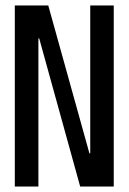

<svg xmlns="http://www.w3.org/2000/svg" viewBox="-20 -680 469 700"><path d="M34 -660H156L306 -121H309V-660H394.7V0H272.3L123 -539.7H120V0H34Z"/></svg>

Font: Bricolage Grotesque 96pt Condensed ExBd
Style: Regular
Weight: 800
Width: 3
Designer: Mathieu Triay
Foundry: Atelier Triay
Version: Version 1.001;Glyphs 3.2 (3207)